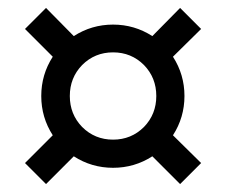

<svg xmlns="http://www.w3.org/2000/svg" viewBox="-20 -494 569 484"><path d="M434 -30 364 -100Q319 -71 265 -71Q211 -71 166 -100L96 -30L43 -83L113 -153Q84 -198 84 -252Q84 -306 113 -351L43 -421L96 -474L166 -403Q211 -432 265 -432Q319 -432 364 -403L434 -474L487 -421L416 -351Q445 -306 445 -252Q445 -198 416 -153L487 -83ZM187 -174Q219 -142 265 -142Q311 -142 343 -174Q374 -206 374 -252Q374 -298 343 -330Q311 -362 265 -362Q219 -362 187 -330Q156 -298 156 -252Q156 -206 187 -174Z"/></svg>

Font: TypoPRO Titillium Maps
Style: 400 wt
Weight: 400
Designer: Campivisivi
Foundry: Accademia di Belle Arti di Urbino and students of MA course of Visual design
Version: Version 001.001